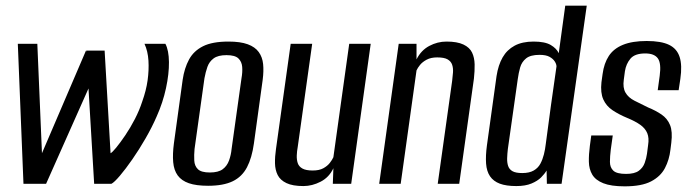

<svg xmlns="http://www.w3.org/2000/svg" viewBox="-20 -650 2441 679"><path d="M313 0 285 -471H350L371 -108Q377 -111 391 -128Q405 -145 423 -171.5Q441 -198 457 -229Q473 -260 483 -291Q497 -330 502 -366Q507 -402 505 -435.5Q503 -469 491 -495H565Q577 -472 577.5 -430.5Q578 -389 567 -338Q556 -287 534 -238Q518 -201 495 -161Q472 -121 448 -86.5Q424 -52 404 -28.5Q384 -5 374 0ZM63 0 43 -495H112L133 0ZM82 0 284 -471 308 -371 143 0Z M716 7Q674 7 648 -2Q622 -11 608.5 -29.5Q595 -48 592.5 -76.5Q590 -105 595 -143L626 -368Q632 -409 648.5 -439.5Q665 -470 698 -486.5Q731 -503 788 -503Q830 -503 856 -493.5Q882 -484 895 -466Q908 -448 910.5 -423.5Q913 -399 909 -368L878 -143Q871 -92 853.5 -58.5Q836 -25 803 -9Q770 7 716 7ZM722 -40Q752 -40 767.5 -51.5Q783 -63 790 -82.5Q797 -102 799 -123L834 -373Q838 -395 836.5 -413.5Q835 -432 823 -443.5Q811 -455 781 -455Q751 -455 735.5 -443.5Q720 -432 713.5 -413.5Q707 -395 703 -373L668 -123Q666 -102 667 -82.5Q668 -63 680 -51.5Q692 -40 722 -40Z M1053 8Q1015 8 993 -2.5Q971 -13 962 -31Q953 -49 952.5 -72.5Q952 -96 956 -123L1008 -495H1084L1033 -131Q1030 -115 1029.5 -100Q1029 -85 1033 -73Q1037 -61 1049.5 -54Q1062 -47 1086 -47Q1109 -47 1123.5 -55Q1138 -63 1146.5 -74Q1155 -85 1159 -94L1215 -495H1291L1222 0H1157L1159 -55Q1144 -23 1114 -7.5Q1084 8 1053 8Z M1321 0 1390 -495H1453V-440Q1469 -472 1498 -487.5Q1527 -503 1559 -503Q1597 -503 1619 -492.5Q1641 -482 1649.5 -464Q1658 -446 1658.5 -422.5Q1659 -399 1656 -372L1604 0H1528L1579 -364Q1581 -379 1582 -394Q1583 -409 1579 -421Q1575 -433 1563 -440Q1551 -447 1526 -447Q1504 -447 1489 -439Q1474 -431 1465.5 -420.5Q1457 -410 1453 -401L1397 0Z M1806 8Q1770 8 1747.5 -0.5Q1725 -9 1713 -26.5Q1701 -44 1699 -71.5Q1697 -99 1702 -136L1736 -381Q1742 -420 1757.5 -447Q1773 -474 1800 -488.5Q1827 -503 1867 -503Q1907 -503 1927.5 -491Q1948 -479 1956 -462L1979 -630H2055L1966 0H1914L1913 -47Q1906 -35 1893.5 -22.5Q1881 -10 1859.5 -1Q1838 8 1806 8ZM1827 -38Q1852 -38 1867.5 -47Q1883 -56 1891 -71Q1899 -86 1903.5 -104Q1908 -122 1910 -140Q1919 -209 1928.5 -278Q1938 -347 1948 -415Q1948 -423 1942 -432.5Q1936 -442 1923.5 -449Q1911 -456 1888 -456Q1856 -456 1840.5 -443.5Q1825 -431 1819.5 -411.5Q1814 -392 1811 -370L1776 -123Q1774 -106 1773.5 -90.5Q1773 -75 1777 -63Q1781 -51 1792.5 -44.5Q1804 -38 1827 -38Z M2189 9Q2141 9 2113.5 -2Q2086 -13 2074.5 -32.5Q2063 -52 2062.5 -78Q2062 -104 2066 -134L2071 -171H2147L2140 -121Q2137 -97 2137 -77.5Q2137 -58 2149 -46.5Q2161 -35 2194 -35Q2224 -35 2239 -46Q2254 -57 2260 -74Q2266 -91 2268 -106L2272 -137Q2276 -162 2269 -179Q2262 -196 2244.5 -208.5Q2227 -221 2198 -233Q2169 -245 2146.5 -260Q2124 -275 2113.5 -298.5Q2103 -322 2107 -359L2111 -388Q2116 -426 2133 -452Q2150 -478 2183 -491.5Q2216 -505 2267 -505Q2318 -505 2346 -491.5Q2374 -478 2383.5 -448.5Q2393 -419 2386 -371L2380 -331H2306L2313 -382Q2319 -426 2306.5 -443.5Q2294 -461 2262 -461Q2225 -461 2209.5 -442.5Q2194 -424 2190 -398L2186 -368Q2182 -340 2192 -322.5Q2202 -305 2223.5 -294Q2245 -283 2272 -270Q2299 -259 2319.5 -245Q2340 -231 2349.5 -208Q2359 -185 2354 -145L2351 -121Q2347 -85 2331.5 -55.5Q2316 -26 2282.5 -8.5Q2249 9 2189 9Z"/></svg>

Font: Alumni Sans Thin Medium
Style: Italic
Weight: 500
Italic angle: -8°
Version: Version 1.016